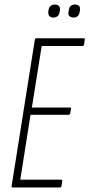

<svg xmlns="http://www.w3.org/2000/svg" viewBox="-20 -823 392 843"><path d="M35 0Q30 0 31 -6L133 -649Q134 -655 140 -655H348Q354 -655 352 -649L349 -627Q347 -621 342 -621H163L120 -351H287Q293 -351 292 -346L288 -324Q286 -319 281 -319H114L69 -34H249Q255 -34 253 -27L250 -6Q249 0 243 0ZM303 -746Q291 -746 284.5 -752.5Q278 -759 281 -772L282 -778Q285 -803 309 -803Q322 -803 327.5 -796.5Q333 -790 331 -777L330 -771Q326 -746 303 -746ZM214 -746Q203 -746 197 -752.5Q191 -759 192 -772L193 -778Q197 -803 221 -803Q233 -803 239 -796.5Q245 -790 243 -777L242 -771Q238 -746 214 -746Z"/></svg>

Font: Sofia Sans Extra Condensed ExtraLight
Style: Italic
Weight: 250
Italic angle: -9°
Version: Version 4.100